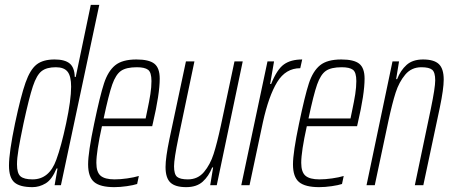

<svg xmlns="http://www.w3.org/2000/svg" viewBox="-20 -763 1858 791"><path d="M17 -81Q17 -135 42 -255Q66 -368 85 -422Q104 -476 130.5 -497Q157 -518 205 -518Q247 -518 267 -501.5Q287 -485 288 -446H292L354 -743H389L231 0H205L217 -69H213Q194 -23 168 -7.5Q142 8 114 8Q62 8 39.5 -11.5Q17 -31 17 -81ZM212 -105Q232 -159 252.5 -255Q273 -351 273 -406Q273 -449 258.5 -467.5Q244 -486 210 -486Q172 -486 151.5 -470Q131 -454 115.5 -407.5Q100 -361 77 -255Q63 -188 56.5 -149.5Q50 -111 50 -86Q50 -49 64.5 -36.5Q79 -24 114 -24Q183 -24 212 -105Z M343 -86Q343 -135 368 -254Q392 -369 408.5 -419.5Q425 -470 454.5 -494Q484 -518 542 -518Q594 -518 616 -500.5Q638 -483 638 -439Q638 -376 610 -256L607 -243H400Q377 -139 377 -92Q377 -54 394.5 -39Q412 -24 452 -24Q476 -24 504 -28Q532 -32 552 -38L545 -5Q530 0 502.5 4Q475 8 451 8Q393 8 368 -13Q343 -34 343 -86ZM580 -275 586 -304Q595 -346 599.5 -375Q604 -404 604 -429Q604 -465 590 -475.5Q576 -486 544 -486Q500 -486 478.5 -471Q457 -456 442.5 -415Q428 -374 407 -275Z M662 -75Q662 -113 678 -190L746 -510H781L715 -195Q697 -108 697 -78Q697 -45 709.5 -34.5Q722 -24 754 -24Q795 -24 820.5 -54.5Q846 -85 860 -128.5Q874 -172 890 -246L946 -510H980L873 0H846L858 -73H854Q840 -37 815 -14.5Q790 8 747 8Q702 8 682 -11Q662 -30 662 -75Z M1082 -510H1109L1093 -417H1097Q1121 -477 1149.5 -497.5Q1178 -518 1225 -518L1217 -482Q1157 -482 1122 -425Q1087 -368 1063 -259L1008 0H974Z M1187 -86Q1187 -135 1212 -254Q1236 -369 1252.5 -419.5Q1269 -470 1298.5 -494Q1328 -518 1386 -518Q1438 -518 1460 -500.5Q1482 -483 1482 -439Q1482 -376 1454 -256L1451 -243H1244Q1221 -139 1221 -92Q1221 -54 1238.5 -39Q1256 -24 1296 -24Q1320 -24 1348 -28Q1376 -32 1396 -38L1389 -5Q1374 0 1346.5 4Q1319 8 1295 8Q1237 8 1212 -13Q1187 -34 1187 -86ZM1424 -275 1430 -304Q1439 -346 1443.5 -375Q1448 -404 1448 -429Q1448 -465 1434 -475.5Q1420 -486 1388 -486Q1344 -486 1322.5 -471Q1301 -456 1286.5 -415Q1272 -374 1251 -275Z M1597 -510H1624L1612 -437H1616Q1630 -473 1655 -495.5Q1680 -518 1723 -518Q1768 -518 1788 -499Q1808 -480 1808 -435Q1808 -397 1792 -320L1724 0H1689L1755 -315Q1773 -402 1773 -432Q1773 -465 1760.5 -475.5Q1748 -486 1716 -486Q1675 -486 1649.5 -455.5Q1624 -425 1610 -381.5Q1596 -338 1580 -264L1524 0H1490Z"/></svg>

Font: Saira Ultra Condensed Thin
Style: Italic
Weight: 100
Width: 1
Italic angle: -12°
Designer: Hector Gatti with collaboration of the Omnibus-Type team
Foundry: Omnibus-Type
Version: Version 1.001; ttfautohint (v1.8)